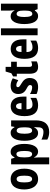

<svg xmlns="http://www.w3.org/2000/svg" viewBox="1450 -2250 1040 3979"><g transform="rotate(-90 1969.5 -260.0)"><path d="M464 -276C464 -458 379 -559 250 -559C96 -559 33 -439 33 -276C33 -125 99 10 248 10C408 10 464 -129 464 -276ZM179 -274C179 -386 200 -435 249 -435C299 -435 319 -385 319 -276C319 -166 299 -114 249 -114C200 -114 179 -167 179 -274Z M814 -559C766 -559 733 -544 698 -478H690L669 -549H554V240H698V22C698 5 696 -25 692 -72H698C728 -15 768 10 818 10C916 10 977 -97 977 -273C977 -454 915 -559 814 -559ZM769 -439C812 -439 831 -384 831 -272C831 -166 811 -114 768 -114C719 -114 698 -158 698 -258V-287C698 -395 719 -439 769 -439Z M1206 -559C1101 -559 1042 -452 1042 -270C1042 -99 1100 10 1200 10C1251 10 1288 -10 1321 -72H1325C1323 -51 1321 -20 1321 5V11C1321 94 1285 121 1224 121C1182 121 1127 110 1067 80V201C1115 227 1164 240 1221 240C1389 240 1465 140 1465 -39V-549H1341L1330 -480H1322C1289 -541 1254 -559 1206 -559ZM1251 -434C1298 -434 1321 -392 1321 -280V-254C1321 -154 1297 -114 1252 -114C1209 -114 1188 -165 1188 -269C1188 -381 1209 -434 1251 -434Z M1758 -558C1623 -558 1553 -457 1553 -272C1553 -94 1619 10 1775 10C1834 10 1885 -2 1931 -29V-149C1881 -118 1840 -106 1791 -106C1727 -106 1695 -145 1694 -231H1957V-310C1957 -465 1885 -558 1758 -558ZM1759 -447C1800 -447 1823 -408 1823 -334H1695C1695 -417 1722 -447 1759 -447Z M2343 -165C2343 -252 2293 -297 2229 -335C2160 -377 2153 -387 2153 -408C2153 -431 2166 -441 2192 -441C2234 -441 2264 -423 2298 -401L2337 -515C2285 -545 2238 -559 2184 -559C2074 -559 2011 -502 2011 -403C2011 -322 2045 -270 2117 -232C2195 -192 2197 -176 2197 -154C2197 -127 2181 -113 2149 -113C2099 -113 2050 -135 2012 -158V-21C2059 1 2105 10 2158 10C2272 10 2343 -47 2343 -165Z M2616 -115C2587 -115 2574 -133 2574 -170V-431H2680V-549H2574V-663H2477L2442 -545L2376 -508V-431H2431V-171C2431 -49 2472 10 2573 10C2614 10 2655 0 2687 -18V-133C2660 -122 2637 -115 2616 -115Z M2945 -558C2810 -558 2740 -457 2740 -272C2740 -94 2806 10 2962 10C3021 10 3072 -2 3118 -29V-149C3068 -118 3027 -106 2978 -106C2914 -106 2882 -145 2881 -231H3144V-310C3144 -465 3072 -558 2945 -558ZM2946 -447C2987 -447 3010 -408 3010 -334H2882C2882 -417 2909 -447 2946 -447Z M3372 0V-760H3228V0Z M3625 10C3677 10 3707 -10 3740 -57H3749L3769 0H3884V-760H3740V-578C3740 -553 3744 -523 3747 -479H3742C3713 -535 3671 -559 3620 -559C3521 -559 3461 -453 3461 -276C3461 -98 3520 10 3625 10ZM3670 -110C3629 -110 3607 -165 3607 -278C3607 -382 3628 -435 3670 -435C3719 -435 3740 -391 3740 -292V-260C3740 -156 3719 -110 3670 -110Z"/></g></svg>

Font: Noto Sans Sinhala UI ExtraCondensed ExtraBold
Style: Regular
Weight: 800
Width: 2
Designer: Jelle Bosma - Monotype Design Team
Foundry: Monotype Imaging Inc.
Version: Version 2.006